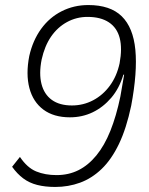

<svg xmlns="http://www.w3.org/2000/svg" viewBox="-20 -733 589 761"><path d="M199 8Q159 8 127.5 0Q96 -8 72 -26Q48 -44 28 -72L59 -111Q88 -68 123.5 -53.5Q159 -39 204 -39Q252 -39 291 -58.5Q330 -78 362 -117Q394 -156 417.5 -214.5Q441 -273 457 -350L472 -437H469Q453 -383 421 -345.5Q389 -308 347.5 -288Q306 -268 257 -268Q193 -268 152 -298.5Q111 -329 96.5 -384Q82 -439 96 -511Q110 -573 143 -618.5Q176 -664 224.5 -688.5Q273 -713 330 -713Q417 -713 462.5 -668.5Q508 -624 516.5 -535.5Q525 -447 500 -314Q481 -224 451.5 -162.5Q422 -101 383 -63.5Q344 -26 297.5 -9Q251 8 199 8ZM265 -315Q310 -315 349 -335.5Q388 -356 415.5 -393.5Q443 -431 454 -482Q465 -541 454.5 -582Q444 -623 411.5 -644.5Q379 -666 327 -666Q283 -666 245.5 -645.5Q208 -625 182.5 -588Q157 -551 145 -497Q134 -441 144.5 -400Q155 -359 185.5 -337Q216 -315 265 -315Z"/></svg>

Font: Nunito Sans 7pt SemiCondensed ExtraLight
Style: Italic
Weight: 250
Width: 4
Italic angle: -9°
Designer: Vernon Adams
Foundry: Vernon Adams
Version: Version 3.101;gftools[0.9.27]